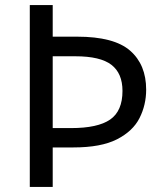

<svg xmlns="http://www.w3.org/2000/svg" viewBox="-20 -734 645 754"><path d="M554 -382Q554 -322 528 -270.5Q502 -219 439.5 -187Q377 -155 268 -155H187V0H97V-714H187V-590H283Q428 -590 491 -535Q554 -480 554 -382ZM259 -231Q364 -231 412.5 -264.5Q461 -298 461 -377Q461 -446 417.5 -479.5Q374 -513 276 -513H187V-231Z"/></svg>

Font: Noto Sans Ogham
Style: Regular
Weight: 400
Designer: Monotype Design Team
Foundry: Monotype Imaging Inc.
Version: Version 2.001; ttfautohint (v1.8.4.7-5d5b)